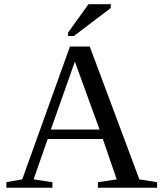

<svg xmlns="http://www.w3.org/2000/svg" viewBox="-20 -878 762 898"><path d="M225.1 -25.9V0H9.8V-25.9L84 -39.1L307.1 -660.2H399.9L631.8 -39.1L714.8 -25.9V0H438V-25.9L525.9 -39.1L460.9 -228H203.1L137.2 -39.1ZM330.1 -589.8 217.8 -272H445.8ZM298.3 -709.5V-725.6L394 -858.4H498V-840.3L325.2 -709.5Z"/></svg>

Font: Liberation Serif
Style: Regular
Weight: 400
Designer: Steve Matteson
Foundry: Ascender Corporation
Version: Version 2.1.5